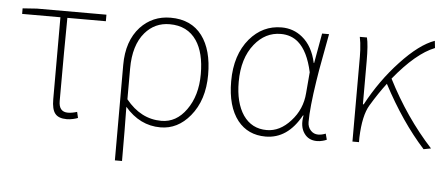

<svg xmlns="http://www.w3.org/2000/svg" viewBox="-50 -653 2233 964"><g transform="rotate(5 1066.5 -171.0)"><path d="M239 -9Q222 -30 222 -81V-494H29V-522L101 -527H451V-494H257Q255 -353 255 -75Q255 -20 301 -20Q321 -20 347 -28L354 2Q344 6 331 9Q314 13 298 13Q256 13 239 -9Z M557 -283Q557 -404 622 -475Q683 -540 774 -540Q878 -540 933 -467Q986 -396 986 -271Q986 -143 919 -62Q857 13 770 13Q666 13 591 -75Q593 31 593 198H557ZM897 -90Q949 -162 949 -271Q949 -378 908 -439Q862 -507 772 -507Q697 -507 648 -450Q593 -386 593 -268V-113Q668 -20 772 -20Q847 -20 897 -90Z M1159 -52Q1104 -122 1104 -249Q1104 -382 1173 -464Q1238 -540 1333 -540Q1393 -540 1438 -503Q1491 -460 1509 -376H1511L1538 -527H1573Q1559 -453 1551 -408Q1538 -340 1530 -287Q1509 -151 1509 -79Q1509 -53 1525 -36Q1540 -20 1562 -20Q1580 -20 1600 -28L1608 2Q1597 7 1588 9Q1574 13 1559 13Q1517 13 1495 -18Q1470 -52 1481 -109H1478Q1411 13 1300 13Q1211 13 1159 -52ZM1423 -80Q1478 -140 1484 -222L1493 -328Q1470 -433 1420 -476Q1384 -507 1332 -507Q1254 -507 1200 -440Q1142 -368 1142 -249Q1142 -144 1184 -82Q1227 -20 1303 -20Q1369 -20 1423 -80Z M2096 7Q1981 -120 1884 -304Q1845 -253 1806 -188Q1774 -135 1770 -24V0H1737V-428L1736 -462Q1734 -500 1728 -527H1764Q1773 -491 1773 -409V-191H1777Q1844 -316 1935 -413Q2028 -513 2105 -540L2109 -504Q2015 -467 1905 -332Q2000 -145 2133 0Z"/></g></svg>

Font: Noto Sans CJK TC Thin
Style: Regular
Weight: 250
Designer: Ryoko NISHIZUKA ???? (kana & ideographs); Paul D. Hunt (Latin, Greek & Cyrillic); Wenlong ZHANG ??? (bopomofo); Sandoll 
Foundry: Adobe Systems Incorporated
Version: Version 1.004 January 19, 2016